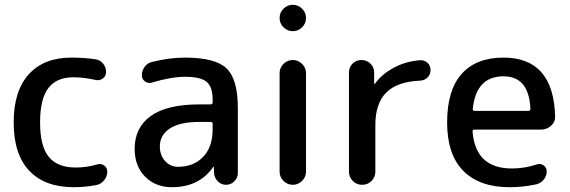

<svg xmlns="http://www.w3.org/2000/svg" viewBox="-20 -770 2375 800"><path d="M287 10Q167 10 102 -58.5Q37 -127 37 -260Q37 -391 100 -460.5Q163 -530 277 -530Q330 -530 378 -523Q397 -520 409.5 -505Q422 -490 422 -470Q422 -453 408.5 -443Q395 -433 378 -437Q329 -448 285 -448Q216 -448 181.5 -403Q147 -358 147 -260Q147 -160 183.5 -116Q220 -72 295 -72Q342 -72 385 -85Q401 -90 414 -80.5Q427 -71 427 -55Q427 -35 414 -19Q401 -3 382 1Q334 10 287 10Z M811 -262Q729 -262 687.5 -234.5Q646 -207 646 -160Q646 -123 668 -99Q690 -75 721 -75Q787 -75 826.5 -116.5Q866 -158 866 -230V-254Q866 -262 857 -262ZM696 10Q628 10 584.5 -34Q541 -78 541 -150Q541 -238 608 -286.5Q675 -335 811 -335H857Q866 -335 866 -344V-355Q866 -408 841 -429Q816 -450 751 -450Q693 -450 613 -426Q598 -421 584.5 -430.5Q571 -440 571 -456Q571 -476 583 -492Q595 -508 614 -512Q686 -530 751 -530Q877 -530 924 -485Q971 -440 971 -320V-49Q971 -29 956.5 -14.5Q942 0 922 0Q902 0 887.5 -14.5Q873 -29 872 -49L871 -74Q871 -75 870 -75Q868 -75 868 -74Q810 10 696 10Z M1145 -695Q1145 -718 1161.5 -734Q1178 -750 1200 -750Q1222 -750 1238.5 -734Q1255 -718 1255 -695Q1255 -672 1238.5 -656Q1222 -640 1200 -640Q1178 -640 1161.5 -656Q1145 -672 1145 -695ZM1145 -55V-465Q1145 -488 1161.5 -504Q1178 -520 1200 -520Q1222 -520 1238.5 -504Q1255 -488 1255 -465V-55Q1255 -32 1238.5 -16Q1222 0 1200 0Q1178 0 1161.5 -16Q1145 -32 1145 -55Z M1434 -55V-468Q1434 -490 1449 -505Q1464 -520 1486 -520Q1508 -520 1523.5 -505Q1539 -490 1539 -468V-421Q1539 -420 1540 -420Q1542 -420 1542 -421Q1572 -462 1622 -488.5Q1672 -515 1731 -519Q1749 -520 1761.5 -508Q1774 -496 1774 -478Q1774 -460 1761.5 -447.5Q1749 -435 1731 -434Q1635 -430 1589.5 -384.5Q1544 -339 1544 -250V-55Q1544 -32 1528 -16Q1512 0 1489 0Q1466 0 1450 -16Q1434 -32 1434 -55Z M2078 -452Q1964 -452 1950 -317Q1948 -308 1958 -308H2182Q2190 -308 2190 -317Q2184 -452 2078 -452ZM2103 10Q1978 10 1910.5 -58Q1843 -126 1843 -260Q1843 -394 1903.5 -462Q1964 -530 2078 -530Q2286 -530 2293 -286Q2294 -262 2276 -246Q2258 -230 2234 -230H1957Q1949 -230 1949 -222Q1961 -68 2113 -68Q2166 -68 2217 -85Q2232 -90 2245 -81Q2258 -72 2258 -56Q2258 -37 2246 -22Q2234 -7 2215 -2Q2160 10 2103 10Z"/></svg>

Font: Rounded Mplus 1c Medium
Style: Regular
Weight: 500
Version: Version 1.059.20150529